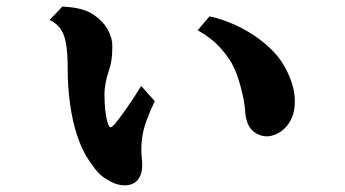

<svg xmlns="http://www.w3.org/2000/svg" viewBox="-20 -559 1040 579"><path d="M168 -539.1Q201.7 -537.6 224.1 -531.5Q246.6 -525.4 263.2 -514.2Q292 -493.7 305.4 -469Q318.8 -444.3 318.8 -419.9Q318.8 -394.5 315.7 -375.7Q312.5 -356.9 307.1 -341.8Q302.2 -328.6 298.6 -309.1Q294.9 -289.6 294.9 -273.9Q294.9 -261.2 295.9 -245.1Q296.9 -229 299.1 -214.4Q301.3 -199.7 304.2 -189.9Q308.6 -176.3 312.7 -175.3Q316.9 -174.3 328.1 -187Q336.9 -197.8 358.6 -228Q380.4 -258.3 405.8 -299.8L446.8 -253.9Q432.1 -223.6 421.9 -195.6Q411.6 -167.5 408 -138.7Q404.3 -109.9 408.2 -76.2Q409.7 -63.5 408.2 -49.8Q406.7 -36.1 401.9 -26.9Q394.5 -11.7 382.3 -5.9Q370.1 0 356 0Q346.2 0 335 -2.9Q323.7 -5.9 314 -11.2Q296.4 -20.5 285.4 -29.8Q274.4 -39.1 266.1 -50.3Q257.8 -61.5 247.1 -77.1Q227.1 -106.9 212.9 -149.7Q198.7 -192.4 191.4 -244.4Q184.1 -296.4 184.1 -352.1Q184.1 -397.5 179.4 -425.8Q174.8 -454.1 163.1 -471.2Q151.4 -488.3 129.9 -499ZM611.8 -509.8Q653.3 -500.5 691.2 -482.9Q729 -465.3 760.5 -442.1Q792 -418.9 814 -393.1Q826.7 -378.4 839.4 -356Q852.1 -333.5 860.6 -306.9Q869.1 -280.3 869.1 -252.9Q869.1 -225.1 860.6 -205.1Q852.1 -185.1 838.9 -172.4Q825.7 -159.7 811.3 -153.8Q796.9 -147.9 785.2 -147.9Q760.3 -147.9 741.2 -165.5Q722.2 -183.1 719.2 -223.1Q717.8 -245.6 712.4 -270Q707 -294.4 700.2 -316.7Q693.4 -338.9 686 -354Q673.3 -382.8 645 -414.1Q616.7 -445.3 576.2 -467.8Z"/></svg>

Font: BIZ UDMincho
Style: Bold
Weight: 700
Monospace: yes
Designer: TypeBank Co., Ltd.
Foundry: Morisawa Inc.
Version: Version 1.06